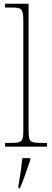

<svg xmlns="http://www.w3.org/2000/svg" viewBox="-20 -780 277 1021"><path d="M7 0H230V-20H209C136 -20 132 -24 132 -94V-760H7V-740H37C97 -740 104 -736 104 -662V-94C104 -24 100 -20 27 -20H7ZM78 208V221H86C104 182 126 113 141 71V61H99C94 108 87 158 78 208Z"/></svg>

Font: Noto Serif Devanagari SemiCondensed Thin
Style: Regular
Weight: 100
Width: 4
Designer: Universal Thirst, Indian Type Foundry and the Monotype Design Team
Foundry: Monotype Imaging Inc.
Version: Version 2.004